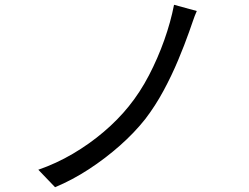

<svg xmlns="http://www.w3.org/2000/svg" viewBox="-20 -765 1040 802"><path d="M802 -719Q793 -699 785 -675Q777 -651 770 -632Q751 -578 724 -513.5Q697 -449 663 -386Q629 -323 587 -268Q542 -211 481 -157Q420 -103 351 -58Q282 -13 210 17L140 -56Q215 -82 284 -122.5Q353 -163 413 -214Q473 -265 518 -321Q565 -379 602 -450Q639 -521 666 -597Q693 -673 707 -745Z"/></svg>

Font: Farlight84_Sys_V01
Style: Regular
Weight: 400
Designer: Ryoko NISHIZUKA  (kana, bopomofo & ideographs); Paul D. Hunt (Latin, Greek & Cyrillic); Sandoll Communications , Soo-you
Foundry: Adobe
Version: Version 2.004;October 29, 2024;FontCreator 14.0.0.2814 64-bi